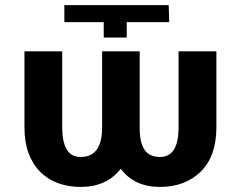

<svg xmlns="http://www.w3.org/2000/svg" viewBox="-20 -732 958 762"><path d="M226.9 -528.4V-225.1Q226.9 -170.5 244.5 -139.7Q262.1 -109 300.1 -109Q384.9 -109 385.3 -225.1V-528.4H534.4V-225.1Q534.1 -166.9 553.4 -138Q572.8 -109 614.7 -109Q688.6 -109 688.6 -225.1V-528.4H838.8V-225.1Q838.1 -110.1 775.9 -50.1Q713.8 9.9 614.7 9.9Q513.1 9.9 459.2 -62.1Q403.1 9.9 300.1 9.9Q251.4 9.9 210.4 -5.1Q169.4 -20.2 139.7 -49.9Q110.1 -79.5 93.6 -123.4Q77.1 -167.3 77.1 -225.1V-528.4ZM235.4 -644.2V-711.6H649.5L651.6 -644.2H483V-583.1H391.7V-644.2Z"/></svg>

Font: Inter P
Style: Bold
Weight: 700
Designer: Rasmus Andersson
Foundry: rsms
Version: Version 3.018;git-588b23468